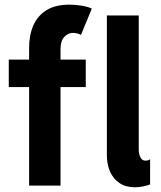

<svg xmlns="http://www.w3.org/2000/svg" viewBox="-20 -785 681 812"><path d="M550.1 7Q511.4 7 485.2 -10.9Q458.9 -28.8 445.4 -59.3Q432 -89.8 432 -128.3V-719.7H566.8V-150.5Q566.8 -134.7 573.5 -120.2Q580.2 -105.6 595.3 -105.6Q601.9 -105.6 607.2 -107.6Q612.4 -109.7 614.8 -111.2V-5Q601.6 0.2 584.2 3.6Q566.8 7 550.1 7ZM17.1 -416.9V-532.9H342.7V-416.9ZM103.1 0V-582.8Q103.1 -636.4 121.1 -677.5Q139 -718.6 176.7 -742Q214.5 -765.3 273.7 -765.3Q300.1 -765.3 326.3 -760.9Q352.6 -756.4 368.3 -748.6L322.5 -637.4Q314.6 -642 305.4 -643.9Q296.2 -645.8 289.1 -645.8Q267.2 -645.8 251.6 -628.6Q236 -611.5 236 -576.7V0Z"/></svg>

Font: Reddit Sans Condensed
Style: Regular
Weight: 400
Designer: Stephen Hutchings
Foundry: Reddit
Version: Version 1.014